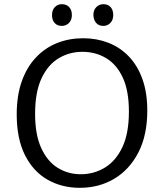

<svg xmlns="http://www.w3.org/2000/svg" viewBox="-20 -890 785 919"><path d="M362 9Q276 9 207.5 -30Q139 -69 99.5 -147.5Q60 -226 60 -342Q60 -433 84.5 -501.5Q109 -570 153 -616Q197 -662 254.5 -684.5Q312 -707 378 -707Q442 -707 498 -685.5Q554 -664 596 -620.5Q638 -577 661.5 -512Q685 -447 685 -361Q685 -243 642.5 -160.5Q600 -78 527 -34.5Q454 9 362 9ZM367 -56Q429 -56 481.5 -87.5Q534 -119 565.5 -185Q597 -251 597 -356Q597 -456 567.5 -519Q538 -582 487.5 -612Q437 -642 374 -642Q313 -642 261.5 -611.5Q210 -581 179 -515.5Q148 -450 148 -345Q148 -245 177.5 -181Q207 -117 256.5 -86.5Q306 -56 367 -56ZM475 -766Q453 -766 440.5 -780Q428 -794 427 -818Q427 -842 441 -856Q455 -870 475 -870Q497 -870 509.5 -856Q522 -842 522 -818Q522 -794 508 -780Q494 -766 475 -766ZM276 -766Q254 -766 241.5 -780Q229 -794 229 -818Q229 -842 242.5 -856Q256 -870 276 -870Q298 -870 311 -856Q324 -842 324 -818Q324 -794 310 -780Q296 -766 276 -766Z"/></svg>

Font: Bitter Thin
Style: Regular
Weight: 400
Version: Version 3.021